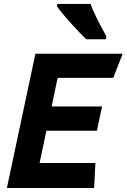

<svg xmlns="http://www.w3.org/2000/svg" viewBox="-20 -946 637 966"><path d="M453.6 0H14.6L158.2 -675.8H597.2L549.8 -554.2H270L239.7 -410.2H493.7L467.3 -288.1H213.4L179.2 -126H460ZM512.2 -748.5H413.6Q388.2 -772.5 339.8 -825.7Q291.5 -878.9 266.1 -915L268.6 -926.3H435.5Q454.6 -871.6 515.1 -763.2Z"/></svg>

Font: Cadman
Style: Bold Italic
Weight: 700
Italic angle: -12°
Designer: Paul James MIller
Foundry: High-Logic / Made with FontCreator
Version: Version 2.114;March 28, 2021;FontCreator 13.0.0.2683 64-bit